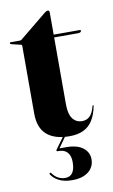

<svg xmlns="http://www.w3.org/2000/svg" viewBox="-86 -599 497 847"><g transform="rotate(-10 162.0 -175.0)"><path d="M46.5 -425.5 6.5 -435Q3.5 -436 2.2 -437.2Q1 -438.5 1 -440Q1 -441.5 2.2 -442.8Q3.5 -444 5 -444H46.5Q49 -444 51.2 -444.8Q53.5 -445.5 56 -448L176.5 -546.5Q180 -549.5 183.8 -551.2Q187.5 -553 190.5 -553Q194 -553 196 -550.8Q198 -548.5 198 -543.5V-130.5Q198 -88 213.8 -67.2Q229.5 -46.5 256 -46.5Q265.5 -46.5 274 -49.5Q282.5 -52.5 289.8 -59.2Q297 -66 302.5 -77Q308 -88 312 -104Q313 -107.5 315.5 -107.2Q318 -107 317 -103.5Q309.5 -65.5 294 -40.5Q278.5 -15.5 252.8 -3Q227 9.5 189.5 9.5Q123.5 9.5 88.2 -21.2Q53 -52 53 -116V-416.5Q53 -421 51.8 -423Q50.5 -425 46.5 -425.5ZM153.5 -431.5 158 -444H314Q317 -444 318.2 -443Q319.5 -442 319.5 -440Q319.5 -436.5 315.8 -434Q312 -431.5 305 -431.5ZM166.5 -2.5H176.5L134 57.5L131.5 54.5Q138.5 54.5 145.5 54.5Q152.5 54.5 166 54.5Q215 54.5 241 74.5Q267 94.5 267 126Q267 160.5 240.8 181.5Q214.5 202.5 167.5 202.5Q131.5 202.5 108 190Q84.5 177.5 74.5 160.5Q73 158.5 73.5 156.8Q74 155 75.5 154.5Q77.5 152.5 79.5 153.8Q81.5 155 83 157.5Q93 172 107.8 179.8Q122.5 187.5 139 187.5Q183 187.5 183 123.5Q183 96 169.8 80.8Q156.5 65.5 131.5 65.5H125.5Q122.5 65.5 121.5 63.2Q120.5 61 122.5 58Z"/></g></svg>

Font: Fraunces 120pt
Style: Bold
Weight: 700
Version: Version 1.000;[b76b70a41]